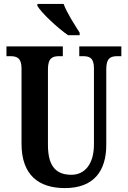

<svg xmlns="http://www.w3.org/2000/svg" viewBox="-20 -951 653 981"><path d="M328 -771H387V-784C363 -822 321 -886 305 -931H171V-921C191 -886 275 -807 328 -771ZM312 10C459 10 523 -77 523 -211V-598C523 -656 547 -664 581 -664H600V-714H385V-664H403C437 -664 460 -656 460 -602V-213C460 -114 414 -58 345 -58C271 -58 225 -96 225 -210V-598C225 -656 250 -664 283 -664H301V-714H13V-664H32C65 -664 90 -656 90 -602V-217C90 -54 180 10 312 10Z"/></svg>

Font: Noto Serif Georgian ExtraCondensed Bold
Style: Regular
Weight: 700
Width: 2
Designer: Monotype Design Team, Akaki Razmadze
Foundry: Google LLC
Version: Version 2.003